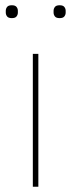

<svg xmlns="http://www.w3.org/2000/svg" viewBox="-20 -711 271 731"><path d="M105 0V-506H126V0ZM25 -642Q12 -642 7 -648.5Q2 -655 2 -663V-670Q2 -678 7 -684.5Q12 -691 25 -691Q38 -691 43 -684.5Q48 -678 48 -670V-663Q48 -655 43 -648.5Q38 -642 25 -642ZM207 -642Q194 -642 189 -648.5Q184 -655 184 -663V-670Q184 -678 189 -684.5Q194 -691 207 -691Q220 -691 225 -684.5Q230 -678 230 -670V-663Q230 -655 225 -648.5Q220 -642 207 -642Z"/></svg>

Font: IBM Plex Sans Hebrew Thin
Style: Regular
Weight: 100
Designer: Mike Abbink, Paul van der Laan, Pieter van Rosmalen, Yanek Iontef
Foundry: Bold Monday
Version: Version 1.2